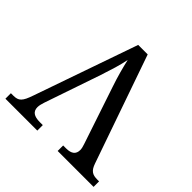

<svg xmlns="http://www.w3.org/2000/svg" viewBox="-182 -877 1039 1039"><g transform="rotate(45 338.0 -357.0)"><path d="M376 -713.9 591.8 -95.2Q597.2 -79.6 603.5 -69.3Q609.9 -59.1 618.2 -53Q626.5 -46.9 637.5 -44.4Q648.4 -42 663.1 -42H675.8V0H400.9V-42H423.8Q483.9 -42 483.9 -89.8Q483.9 -98.1 481.9 -106.9Q480 -115.7 476.1 -127L366.2 -455.1Q351.1 -499.5 340.1 -539.6Q329.1 -579.6 320.8 -616.2Q313.5 -579.6 302 -540.8Q290.5 -502 274.9 -455.1L165 -133.8Q161.1 -122.1 158.4 -110.6Q155.8 -99.1 155.8 -90.8Q155.8 -65.4 172.4 -53.7Q189 -42 222.2 -42H245.1V0H1V-42H20Q34.7 -42 45.4 -45.2Q56.2 -48.3 64.7 -56.9Q73.2 -65.4 80.6 -80.6Q87.9 -95.7 96.2 -120.1L303.2 -713.9Z"/></g></svg>

Font: Droid Serif
Style: Regular
Weight: 400
Designer: Monotype Design team
Foundry: Monotype Imaging Inc.
Version: Version 1.03